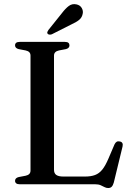

<svg xmlns="http://www.w3.org/2000/svg" viewBox="-20 -906 648 944"><path d="M304 -664.5 270 -658Q258 -655.5 251.8 -649.2Q245.5 -643 245.5 -632.5V-71.5Q245.5 -53.5 256.8 -45.8Q268 -38 291.5 -38H398.5Q427 -38 447.2 -45.5Q467.5 -53 483 -72.2Q498.5 -91.5 513.5 -127L543 -196Q547.5 -205.5 553.8 -209Q560 -212.5 568.5 -210.5Q578 -209 581.5 -202.5Q585 -196 582.5 -185.5L539.5 -8.5Q535.5 5.5 529.2 12Q523 18.5 512 18.5Q502.5 18.5 494 14Q485.5 9.5 475 4.8Q464.5 0 448 0H77Q65 0 59.5 -4.8Q54 -9.5 54 -17Q54 -31 72 -35.5L106 -42Q118 -44.5 124 -50.8Q130 -57 130 -67.5V-632.5Q130 -643 124 -649.2Q118 -655.5 106 -658L72 -664.5Q54 -669 54 -683Q54 -691 59.5 -695.5Q65 -700 77 -700H299Q311 -700 316.2 -695.5Q321.5 -691 321.5 -683Q321.5 -669 304 -664.5ZM284.5 -841.5Q302 -864.5 318.5 -876.8Q335 -889 355.5 -884.5Q373.5 -881 381.8 -866.8Q390 -852.5 386.5 -838Q383 -819.5 368.8 -808Q354.5 -796.5 332 -786.5L235 -737.5Q230 -735.5 224 -735.8Q218 -736 214.5 -739.5Q211 -744 212.8 -748.8Q214.5 -753.5 218 -758.5Z"/></svg>

Font: Fraunces 28pt
Style: Regular
Weight: 400
Version: Version 1.000;[b76b70a41]